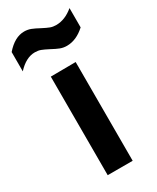

<svg xmlns="http://www.w3.org/2000/svg" viewBox="-220 -820 721 879"><g transform="rotate(-30 140.0 -380.5)"><path d="M206 -522V0H74V-521ZM135 -631Q110 -644 96.5 -649Q83 -654 66 -654Q19 -654 -25 -606V-708Q21 -761 71 -761Q90 -761 106.5 -754.5Q123 -748 145 -736Q170 -723 183.5 -718Q197 -713 214 -713Q261 -713 305 -750V-648Q259 -606 209 -606Q190 -606 173.5 -612.5Q157 -619 135 -631Z"/></g></svg>

Font: AmikoBold
Style: Bold
Weight: 700
Designer: Pablo Impallari, Rodrigo Fuenzalida, Andres Torresi
Foundry: Impallari Type
Version: Version 1.000; ttfautohint (v1.3)